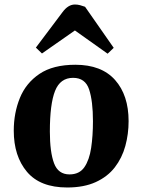

<svg xmlns="http://www.w3.org/2000/svg" viewBox="-20 -816 631 851"><path d="M278 15Q158 15 99.5 -54.5Q41 -124 41 -237Q41 -315 68 -381.5Q95 -448 155 -488.5Q215 -529 314 -529Q430 -529 490 -461.5Q550 -394 550 -279Q550 -222 535.5 -169Q521 -116 489 -74.5Q457 -33 404.5 -9Q352 15 278 15ZM288 -43Q332 -43 354 -75Q376 -107 384 -160.5Q392 -214 392 -279Q392 -368 375 -419.5Q358 -471 304 -471Q247 -471 224 -413Q201 -355 201 -233Q201 -142 219.5 -92.5Q238 -43 288 -43ZM484 -604 457 -578 312 -681 166 -579 139 -605 257 -762Q282 -796 312 -796Q324 -796 335 -793Q346 -790 357 -786Z"/></svg>

Font: Literata 36pt
Style: Bold Italic
Weight: 700
Italic angle: -2°
Designer: Latin by Veronika Burian and Jose Scaglione. Greek by Irene Vlachou. Cyrillic by Vera Evstafieva
Foundry: TypeTogether
Version: Version 3.002